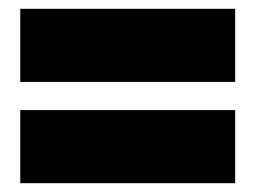

<svg xmlns="http://www.w3.org/2000/svg" viewBox="-20 -579 581 436"><path d="M26 -393H514V-559H26ZM26 -163H514V-329H26Z"/></svg>

Font: Aspekta 950
Style: Regular
Weight: 950
Designer: Ivo Dolenc
Version: Version 2.000